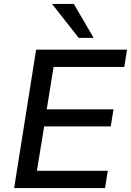

<svg xmlns="http://www.w3.org/2000/svg" viewBox="-20 -958 667 978"><path d="M52 0 164 -705H627L613 -617H253L218 -401H558L544 -314H205L168 -88H529L515 0ZM381 -765 245 -938H356L457 -765Z"/></svg>

Font: Nunito Sans 10pt SemiBold
Style: Italic
Weight: 600
Italic angle: -9°
Designer: Vernon Adams
Foundry: Vernon Adams
Version: Version 3.101;gftools[0.9.27]